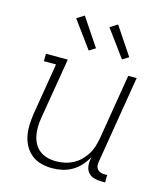

<svg xmlns="http://www.w3.org/2000/svg" viewBox="-114 -851 828 948"><g transform="rotate(15 300.0 -377.0)"><path d="M240 8Q212 8 184.5 1Q157 -6 136 -22.5Q115 -39 101.5 -62.5Q88 -86 82.5 -113Q77 -140 78 -168.5Q79 -197 83 -226L127 -492H65V-530H177L125 -219Q121 -196 120.5 -173Q120 -150 124 -128.5Q128 -107 138.5 -87.5Q149 -68 166 -55Q183 -42 204.5 -36Q226 -30 249 -30Q271 -30 293 -34.5Q315 -39 335.5 -49.5Q356 -60 373 -76.5Q390 -93 402 -112.5Q414 -132 420.5 -153.5Q427 -175 431 -197L486 -530H529L455 -81Q453 -71 454.5 -61Q456 -51 462 -44Q468 -37 477.5 -33.5Q487 -30 497 -30H512V8H491Q473 8 455.5 3Q438 -2 426.5 -14.5Q415 -27 412 -45Q409 -63 412 -81L414 -95Q401 -71 382.5 -50.5Q364 -30 340.5 -16.5Q317 -3 291 2.5Q265 8 240 8ZM435 -600 334 -738 372 -762 467 -620ZM265 -600 164 -738 202 -762 297 -620Z"/></g></svg>

Font: Iosevka Curly Slab XLtEx
Style: Italic
Weight: 200
Width: 7
Italic angle: -9°
Monospace: yes
Designer: Belleve Invis
Foundry: Belleve Invis
Version: Version 11.1.0; ttfautohint (v1.8.3)